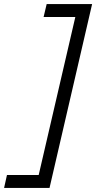

<svg xmlns="http://www.w3.org/2000/svg" viewBox="-99 -750 470 938"><path d="M-65 105H90L269 -667H114L129 -730H351L143 168H-79Z"/></svg>

Font: Kantumruy Pro
Style: Italic
Weight: 400
Italic angle: -13°
Designer: Sovichet Tep
Foundry: Sovichet Tep
Version: Version 1.002